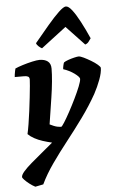

<svg xmlns="http://www.w3.org/2000/svg" viewBox="-64 -825 636 1067"><g transform="rotate(-5 254.5 -291.5)"><path d="M89 200Q73 192 57 179.5Q41 167 30.5 156Q20 145 20 140Q20 128 36.5 109Q53 90 80.5 66.5Q108 43 139.5 17Q171 -9 203 -36Q177 -42 152 -50Q127 -58 106 -69.5Q85 -81 71 -95Q76 -116 81.5 -150Q87 -184 92 -222.5Q97 -261 101 -297.5Q105 -334 107.5 -360.5Q110 -387 110 -396Q110 -409 102 -413Q94 -417 80 -417H28Q28 -422 29.5 -432Q31 -442 33 -451.5Q35 -461 36 -464Q51 -471 78 -479.5Q105 -488 132 -494Q159 -500 173 -500Q202 -500 219 -487Q236 -474 236 -446Q236 -416 232 -374Q228 -332 221 -287Q214 -242 208 -202.5Q202 -163 198 -138Q208 -133 220 -128Q232 -123 243 -121Q254 -119 261 -119Q265 -119 279 -141Q293 -163 311.5 -197Q330 -231 348 -268Q366 -305 377.5 -334Q389 -363 389 -375Q389 -381 381.5 -389Q374 -397 361 -406.5Q348 -416 332 -424Q316 -432 300 -437Q300 -445 303 -458Q306 -471 308 -474Q316 -480 333 -486Q350 -492 367 -496Q384 -500 391 -500Q401 -500 419.5 -491Q438 -482 459 -469.5Q480 -457 494.5 -444.5Q509 -432 509 -426Q509 -400 494.5 -361Q480 -322 460 -285Q424 -221 379 -159Q334 -97 287.5 -38Q241 21 200.5 78.5Q160 136 134 191ZM193 -563Q183 -568 173.5 -577Q164 -586 162 -594Q205 -646 241 -688.5Q277 -731 304.5 -757Q332 -783 345 -783Q360 -783 379.5 -757.5Q399 -732 421.5 -689.5Q444 -647 467 -595Q461 -587 454 -577Q447 -567 434 -563L333 -670Z"/></g></svg>

Font: Texturina Medium 12pt ExtraBold
Style: Italic
Weight: 800
Italic angle: -11°
Version: Version 1.002